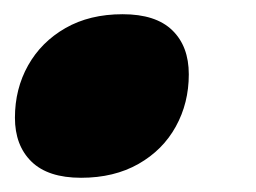

<svg xmlns="http://www.w3.org/2000/svg" viewBox="-20 -236 360 270"><path d="M152.5 -216Q199 -216 222.2 -193.5Q245.5 -171 245.5 -131.5Q245.5 -91 227.2 -58Q209 -25 174.8 -5.5Q140.5 14 94 14Q47.5 14 24.2 -8.8Q1 -31.5 1 -70.5Q1 -111 19.5 -144Q38 -177 72 -196.5Q106 -216 152.5 -216Z"/></svg>

Font: Newsreader 9pt ExtraBold
Style: Italic
Weight: 800
Italic angle: -17°
Designer: Hugues Gentile
Foundry: Production Type
Version: Version 1.003